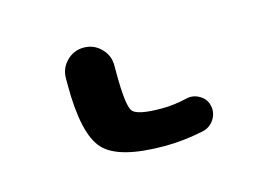

<svg xmlns="http://www.w3.org/2000/svg" viewBox="-45 -44 453 344"><g transform="rotate(-15 181.5 128.0)"><path d="M174.8 82Q174.8 144.5 183.6 155.3Q192.4 166 237.3 166Q259.8 166 284.2 160.2Q296.9 157.2 308.6 164.1Q320.3 170.9 323.2 183.6Q324.2 187.5 324.2 191.4Q324.2 201.2 318.4 210Q310.5 221.7 296.9 224.6Q259.8 232.4 224.6 232.4Q139.6 232.4 112.3 202.6Q85 172.9 85 82V69.3Q85 50.8 98.1 37.6Q111.3 24.4 129.9 24.4Q148.4 24.4 161.6 37.6Q174.8 50.8 174.8 69.3Z"/></g></svg>

Font: Gen Jyuu GothicX Regular
Style: Regular
Weight: 400
Designer: [Source Han Sans]
Ryoko NISHIZUKA  (kana & ideographs); Paul D. Hunt (Latin, Greek & Cyrillic); Wenlong ZHANG  (bopomofo
Version: Version 1.002.20150607